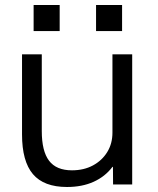

<svg xmlns="http://www.w3.org/2000/svg" viewBox="-20 -737 632 767"><path d="M247.6 10Q155.2 10 111.6 -41.3Q68 -92.7 68 -200V-520H146.9V-213.6Q146.9 -133.2 176 -94.9Q205 -56.6 267.5 -56.6Q315 -56.6 351.4 -76.2Q387.7 -95.8 408.5 -129.7Q429.2 -163.5 429.2 -207.2V-520H508.1V0H431.7L431.2 -70.3H429.2Q399.9 -31.5 353.8 -10.7Q307.8 10 247.6 10ZM363.7 -613V-717H467.7V-613ZM114.3 -613V-717H218.4V-613Z"/></svg>

Font: M PLUS 1 Thin
Style: Regular
Weight: 100
Designer: Coji Morishita
Foundry: UNDERFOREST DESIGN
Version: Version 1.001